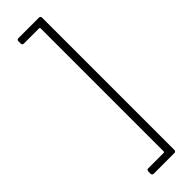

<svg xmlns="http://www.w3.org/2000/svg" viewBox="-295 -763 873 873"><g transform="rotate(-45 141.5 -326.5)"><path d="M220 99V-752C220 -758 216 -762 210 -762H78C72 -762 68 -758 68 -752V-737C68 -731 72 -727 78 -727H177C179 -727 181 -725 181 -723V70C181 72 179 74 177 74H77C71 74 67 78 67 84V99C67 105 71 109 77 109H210C216 109 220 105 220 99Z"/></g></svg>

Font: Barlow Condensed ExtraLight
Style: Regular
Weight: 275
Width: 3
Designer: Jeremy Tribby
Foundry: Tribby Type
Version: Version 1.422;hotconv 1.0.109;makeotfexe 2.5.65596